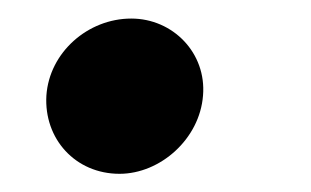

<svg xmlns="http://www.w3.org/2000/svg" viewBox="-20 -180 338 209"><path d="M110.1 9.2C154.5 9.2 197.4 -28.8 201 -76C204.9 -122.2 168.3 -159.8 122.9 -159.8C75.6 -159.8 33.7 -122.9 30.5 -76C27.7 -28.8 62.1 9.2 110.1 9.2Z"/></svg>

Font: Margiela Sans
Style: Bold Italic
Weight: 700
Italic angle: -9.39999°
Designer: Stefan Endress, Andreas Faust
Version: Version 1.100;FEAKit 1.0